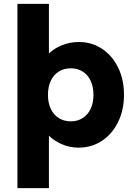

<svg xmlns="http://www.w3.org/2000/svg" viewBox="-20 -760 700 1000"><path d="M70.8 -740H234.8V-412.2L200.8 -421.2Q206.8 -453.6 234.7 -481.1Q262.6 -508.6 303.9 -524.9Q345.2 -541.2 391 -541.2Q458 -541.2 511.4 -505.9Q564.8 -470.6 595.3 -408Q625.8 -345.4 625.8 -266Q625.8 -187.2 595.2 -124.6Q564.6 -62 510.8 -26.5Q457 9 389.2 9Q344.6 9 303.5 -8.3Q262.4 -25.6 233.7 -54.5Q205 -83.4 197.4 -117L234.8 -131V220H70.8ZM466.8 -266Q466.8 -307.6 452.3 -338.9Q437.8 -370.2 410.9 -387.2Q384 -404.2 348.8 -404.2Q313 -404.2 286.1 -387.4Q259.2 -370.6 244.5 -339.3Q229.8 -308 229.8 -266Q229.8 -224.4 244.5 -193.2Q259.2 -162 286.1 -145Q313 -128 348.8 -128Q383.6 -128 410.5 -145Q437.4 -162 452.1 -193.2Q466.8 -224.4 466.8 -266Z"/></svg>

Font: Easer Grotesk Variable
Style: Regular
Weight: 400
Designer: Boardeaser, Bonnie Shaver-Troup, Thomas Jockin
Foundry: Lexend
Version: Version 1.001;Glyphs 3.1.2 (3151)